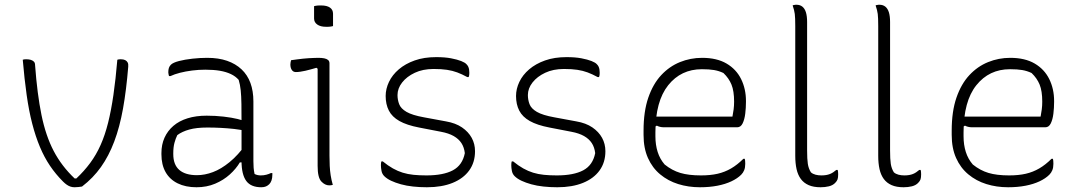

<svg xmlns="http://www.w3.org/2000/svg" viewBox="-20 -780 4550 810"><path d="M90 -530Q102 -530 110 -527.5Q118 -525 123 -520Q128 -515 128 -505Q137 -383 155 -295Q173 -207 206.5 -143Q240 -79 295 -27H302Q335 -58 360.5 -92.5Q386 -127 404.5 -168.5Q423 -210 436 -262Q449 -314 458.5 -379.5Q468 -445 475 -528Q477 -529 481 -529.5Q485 -530 489 -530Q501 -530 508 -526.5Q515 -523 518.5 -516.5Q522 -510 521 -499Q513 -400 499 -322Q485 -244 462 -183Q439 -122 406 -75.5Q373 -29 326 7Q319 8 311 9Q303 10 295 10Q286 10 278 7.5Q270 5 262 -0.5Q254 -6 246 -14Q215 -45 191 -80.5Q167 -116 148.5 -160Q130 -204 116 -258Q102 -312 92.5 -379Q83 -446 76 -528Q78 -529 82 -529.5Q86 -530 90 -530Z M1049 -352Q1049 -321 1049 -289.5Q1049 -258 1049 -226.5Q1049 -195 1049 -163.5Q1049 -132 1049 -100Q1049 -84 1050 -72Q1051 -60 1054 -46Q1060 -43 1066.5 -41.5Q1073 -40 1080 -40Q1093 -40 1104 -43Q1115 -46 1123 -50H1129Q1129 -49 1129 -47Q1129 -45 1129 -43Q1129 -29 1125.5 -19Q1122 -9 1116 -3Q1110 3 1102 6.5Q1094 10 1082 10Q1061 10 1045 3.5Q1029 -3 1019 -16.5Q1009 -30 1004 -51Q999 -72 999 -100Q999 -138 999 -181Q999 -224 999 -252Q999 -306 998.5 -340.5Q998 -375 995.5 -399Q993 -423 987 -443Q974 -458 954 -467.5Q934 -477 907.5 -481.5Q881 -486 846 -486Q818 -486 790.5 -482.5Q763 -479 739.5 -473Q716 -467 699 -459H693Q692 -463 691 -467Q690 -471 690 -475Q690 -486 692.5 -493.5Q695 -501 701 -507Q710 -516 735 -522.5Q760 -529 792 -532.5Q824 -536 854 -536Q902 -536 938 -523.5Q974 -511 999 -487.5Q1024 -464 1036.5 -430Q1049 -396 1049 -352ZM711 -130Q711 -85 736.5 -63Q762 -41 811 -41Q844 -41 878.5 -54Q913 -67 948.5 -96Q984 -125 1018 -172L1009 -95H992Q976 -68 949.5 -44Q923 -20 887.5 -5Q852 10 809 10Q763 10 729.5 -6.5Q696 -23 678.5 -54Q661 -85 661 -129V-134Q661 -170 674 -199Q687 -228 711.5 -249Q736 -270 771.5 -281Q807 -292 852 -292Q889 -292 923.5 -288Q958 -284 982.5 -278Q1007 -272 1015 -267Q1021 -264 1023 -258Q1025 -252 1025 -244.5Q1025 -237 1024 -226Q996 -233 968 -236Q940 -239 912 -240.5Q884 -242 855 -242Q809 -242 778.5 -233.5Q748 -225 728 -210Q721 -196 716 -177.5Q711 -159 711 -133Z M1320 -80Q1320 -115 1320 -156Q1320 -197 1320 -241Q1320 -285 1320 -328.5Q1320 -372 1320 -413.5Q1320 -455 1320 -490L1315 -494Q1304 -491 1292 -487.5Q1280 -484 1268.5 -481.5Q1257 -479 1247 -477.5Q1237 -476 1228 -476Q1217 -476 1211 -485Q1205 -494 1205 -508Q1205 -513 1206 -517.5Q1207 -522 1208 -526Q1221 -528 1233.5 -529.5Q1246 -531 1258.5 -532.5Q1271 -534 1282.5 -534.5Q1294 -535 1304 -535.5Q1314 -536 1323 -536Q1337 -536 1347.5 -534Q1358 -532 1364 -527Q1370 -522 1370 -513Q1370 -468 1370 -418.5Q1370 -369 1370 -318.5Q1370 -268 1370 -218.5Q1370 -169 1370 -124Q1370 -101 1371 -80.5Q1372 -60 1375 -40.5Q1378 -21 1384 0Q1380 1 1376.5 1.5Q1373 2 1369 2Q1351 2 1335.5 -14.5Q1320 -31 1320 -80ZM1305 -754Q1308 -755 1311.5 -755.5Q1315 -756 1318.5 -756.5Q1322 -757 1326.5 -757Q1331 -757 1335 -757Q1359 -757 1372 -748Q1385 -739 1385 -722V-670Q1382 -669 1378.5 -668.5Q1375 -668 1371.5 -667.5Q1368 -667 1364 -667Q1360 -667 1355 -667Q1332 -667 1318.5 -676.5Q1305 -686 1305 -702Z M1779 -40Q1850 -40 1890.5 -61.5Q1931 -83 1941 -134Q1938 -159 1926.5 -176.5Q1915 -194 1894 -206Q1873 -218 1841 -224L1748 -242Q1696 -252 1665 -269.5Q1634 -287 1620.5 -313.5Q1607 -340 1607 -375Q1607 -405 1621 -434.5Q1635 -464 1662.5 -487.5Q1690 -511 1729.5 -525Q1769 -539 1820 -539Q1857 -539 1883 -534Q1909 -529 1925.5 -522.5Q1942 -516 1948 -509Q1953 -504 1955.5 -498.5Q1958 -493 1959 -486.5Q1960 -480 1960 -473Q1960 -469 1959.5 -464Q1959 -459 1957 -455H1951Q1929 -467 1909 -474.5Q1889 -482 1865.5 -485.5Q1842 -489 1809 -489Q1764 -489 1730 -473Q1696 -457 1676.5 -432Q1657 -407 1657 -379Q1657 -359 1664 -340.5Q1671 -322 1695 -308Q1719 -294 1769 -285L1861 -268Q1902 -261 1929 -242.5Q1956 -224 1970 -198.5Q1984 -173 1984 -142Q1984 -95 1959.5 -61Q1935 -27 1889.5 -8.5Q1844 10 1781 10Q1751 10 1723 7Q1695 4 1671.5 -2.5Q1648 -9 1630 -17.5Q1612 -26 1601 -37Q1592 -46 1589.5 -59Q1587 -72 1587 -83Q1587 -89 1587.5 -93Q1588 -97 1589 -99H1595Q1617 -81 1637.5 -69.5Q1658 -58 1679 -51.5Q1700 -45 1724.5 -42.5Q1749 -40 1779 -40Z M2329 -40Q2400 -40 2440.5 -61.5Q2481 -83 2491 -134Q2488 -159 2476.5 -176.5Q2465 -194 2444 -206Q2423 -218 2391 -224L2298 -242Q2246 -252 2215 -269.5Q2184 -287 2170.5 -313.5Q2157 -340 2157 -375Q2157 -405 2171 -434.5Q2185 -464 2212.5 -487.5Q2240 -511 2279.5 -525Q2319 -539 2370 -539Q2407 -539 2433 -534Q2459 -529 2475.5 -522.5Q2492 -516 2498 -509Q2503 -504 2505.5 -498.5Q2508 -493 2509 -486.5Q2510 -480 2510 -473Q2510 -469 2509.5 -464Q2509 -459 2507 -455H2501Q2479 -467 2459 -474.5Q2439 -482 2415.5 -485.5Q2392 -489 2359 -489Q2314 -489 2280 -473Q2246 -457 2226.5 -432Q2207 -407 2207 -379Q2207 -359 2214 -340.5Q2221 -322 2245 -308Q2269 -294 2319 -285L2411 -268Q2452 -261 2479 -242.5Q2506 -224 2520 -198.5Q2534 -173 2534 -142Q2534 -95 2509.5 -61Q2485 -27 2439.5 -8.5Q2394 10 2331 10Q2301 10 2273 7Q2245 4 2221.5 -2.5Q2198 -9 2180 -17.5Q2162 -26 2151 -37Q2142 -46 2139.5 -59Q2137 -72 2137 -83Q2137 -89 2137.5 -93Q2138 -97 2139 -99H2145Q2167 -81 2187.5 -69.5Q2208 -58 2229 -51.5Q2250 -45 2274.5 -42.5Q2299 -40 2329 -40Z M2942 -536Q3004 -536 3045 -512Q3086 -488 3106.5 -446.5Q3127 -405 3127 -354V-350Q3127 -325 3124 -300.5Q3121 -276 3113 -259.5Q3105 -243 3090 -243H2781Q2772 -243 2764 -245Q2756 -247 2751 -250L2736 -241L2732 -288H3070Q3073 -303 3075 -318.5Q3077 -334 3077 -351Q3077 -396 3066 -423Q3055 -450 3032 -472Q3013 -481 2992.5 -484.5Q2972 -488 2941 -488Q2853 -488 2799 -420.5Q2745 -353 2745 -222V-205Q2745 -169 2754.5 -139Q2764 -109 2784 -86Q2815 -61 2850 -50.5Q2885 -40 2937 -40Q2977 -40 3007.5 -47Q3038 -54 3064.5 -69.5Q3091 -85 3116 -110H3122Q3123 -107 3123.5 -102Q3124 -97 3124 -89Q3124 -73 3119.5 -62Q3115 -51 3107 -43Q3091 -27 3065.5 -15Q3040 -3 3006.5 3.5Q2973 10 2933 10Q2884 10 2841 -3.5Q2798 -17 2765 -44.5Q2732 -72 2713.5 -113.5Q2695 -155 2695 -211V-229Q2695 -310 2715 -368Q2735 -426 2769.5 -463Q2804 -500 2848.5 -518Q2893 -536 2942 -536Z M3335 -670Q3335 -705 3333 -721Q3331 -737 3324 -757Q3325 -758 3327 -758.5Q3329 -759 3330.5 -759Q3332 -759 3333.5 -759.5Q3335 -760 3337 -760Q3339 -760 3340 -760Q3355 -760 3365 -752Q3375 -744 3380 -728Q3385 -712 3385 -687Q3385 -633 3385 -579Q3385 -525 3385 -470.5Q3385 -416 3385 -361.5Q3385 -307 3385 -253Q3385 -199 3385 -145Q3385 -109 3388 -89Q3391 -69 3401 -53Q3409 -46 3420.5 -43Q3432 -40 3445 -40Q3456 -40 3465 -41.5Q3474 -43 3481.5 -46Q3489 -49 3495.5 -53.5Q3502 -58 3508 -63H3514Q3515 -60 3515.5 -55.5Q3516 -51 3516 -45Q3516 -31 3513.5 -23.5Q3511 -16 3503 -8Q3498 -3 3491.5 0.5Q3485 4 3477 6Q3469 8 3460 9Q3451 10 3442 10Q3412 10 3391.5 1Q3371 -8 3358.5 -25Q3346 -42 3340.5 -66.5Q3335 -91 3335 -123Q3335 -191 3335 -259.5Q3335 -328 3335 -396.5Q3335 -465 3335 -533.5Q3335 -602 3335 -670Z M3685 -670Q3685 -705 3683 -721Q3681 -737 3674 -757Q3675 -758 3677 -758.5Q3679 -759 3680.5 -759Q3682 -759 3683.5 -759.5Q3685 -760 3687 -760Q3689 -760 3690 -760Q3705 -760 3715 -752Q3725 -744 3730 -728Q3735 -712 3735 -687Q3735 -633 3735 -579Q3735 -525 3735 -470.5Q3735 -416 3735 -361.5Q3735 -307 3735 -253Q3735 -199 3735 -145Q3735 -109 3738 -89Q3741 -69 3751 -53Q3759 -46 3770.5 -43Q3782 -40 3795 -40Q3806 -40 3815 -41.5Q3824 -43 3831.5 -46Q3839 -49 3845.5 -53.5Q3852 -58 3858 -63H3864Q3865 -60 3865.5 -55.5Q3866 -51 3866 -45Q3866 -31 3863.5 -23.5Q3861 -16 3853 -8Q3848 -3 3841.5 0.5Q3835 4 3827 6Q3819 8 3810 9Q3801 10 3792 10Q3762 10 3741.5 1Q3721 -8 3708.5 -25Q3696 -42 3690.5 -66.5Q3685 -91 3685 -123Q3685 -191 3685 -259.5Q3685 -328 3685 -396.5Q3685 -465 3685 -533.5Q3685 -602 3685 -670Z M4242 -536Q4304 -536 4345 -512Q4386 -488 4406.5 -446.5Q4427 -405 4427 -354V-350Q4427 -325 4424 -300.5Q4421 -276 4413 -259.5Q4405 -243 4390 -243H4081Q4072 -243 4064 -245Q4056 -247 4051 -250L4036 -241L4032 -288H4370Q4373 -303 4375 -318.5Q4377 -334 4377 -351Q4377 -396 4366 -423Q4355 -450 4332 -472Q4313 -481 4292.5 -484.5Q4272 -488 4241 -488Q4153 -488 4099 -420.5Q4045 -353 4045 -222V-205Q4045 -169 4054.5 -139Q4064 -109 4084 -86Q4115 -61 4150 -50.5Q4185 -40 4237 -40Q4277 -40 4307.5 -47Q4338 -54 4364.5 -69.5Q4391 -85 4416 -110H4422Q4423 -107 4423.5 -102Q4424 -97 4424 -89Q4424 -73 4419.5 -62Q4415 -51 4407 -43Q4391 -27 4365.5 -15Q4340 -3 4306.5 3.5Q4273 10 4233 10Q4184 10 4141 -3.5Q4098 -17 4065 -44.5Q4032 -72 4013.5 -113.5Q3995 -155 3995 -211V-229Q3995 -310 4015 -368Q4035 -426 4069.5 -463Q4104 -500 4148.5 -518Q4193 -536 4242 -536Z"/></svg>

Font: Recursive Casual Light
Style: Regular
Weight: 300
Version: Version 1.047